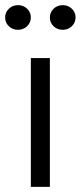

<svg xmlns="http://www.w3.org/2000/svg" viewBox="-57 -727 314 747"><path d="M63 0V-501H137V0ZM13 -611Q-8.1 -611 -22.5 -624.9Q-37 -638.7 -37 -658.8Q-37 -679 -22.5 -693Q-8.1 -707 13 -707Q34 -707 48.5 -693.1Q63 -679.3 63 -659.1Q63 -639 48.5 -625Q34 -611 13 -611ZM187 -611Q165.9 -611 151.5 -624.9Q137 -638.7 137 -658.8Q137 -679 151.5 -693Q165.9 -707 187 -707Q208 -707 222.5 -693.1Q237 -679.3 237 -659.1Q237 -639 222.5 -625Q208 -611 187 -611Z"/></svg>

Font: Red Hat Display VF
Style: Regular
Weight: 300
Designer: Pentagram, MCKL
Foundry: Pentagram, MCKL
Version: Version 1.023